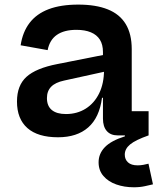

<svg xmlns="http://www.w3.org/2000/svg" viewBox="-20 -574 680 814"><path d="M479 0Q449 0 432.8 -18.5Q416.5 -37 416.5 -71V-196.5L426.5 -216.5L421 -277.5L416.5 -312.5V-353.5Q416.5 -385 403.5 -405.8Q390.5 -426.5 365.2 -437Q340 -447.5 304 -447.5Q252 -447.5 221.2 -426.2Q190.5 -405 182 -361.5L67.5 -382Q76 -438.5 105.5 -477Q135 -515.5 186.2 -535Q237.5 -554.5 312 -554.5Q386.5 -554.5 437 -534.2Q487.5 -514 513 -472Q538.5 -430 538.5 -365.5V-102.5H610V0ZM226 8Q140.5 8 96.2 -31Q52 -70 52 -143.5Q52 -212 92.5 -248.5Q133 -285 223.5 -302.5L445.5 -346.5V-275L252 -232.5Q214.5 -224.5 196.8 -206.2Q179 -188 179 -158Q179 -124.5 199.8 -107.5Q220.5 -90.5 259.5 -90.5Q307 -90.5 343.5 -113.5Q380 -136.5 400.5 -178.5Q421 -220.5 421 -277.5L446.5 -159.5H412.5Q401.5 -75.5 354 -33.8Q306.5 8 226 8ZM609.5 120 628.5 207.5Q616 210.5 594.8 215.2Q573.5 220 547.5 220Q507 220 473 208Q439 196 418.5 172.2Q398 148.5 398 114Q398 77.5 424.5 50Q451 22.5 509.5 4V-34L610 0Q554.5 19.5 531.8 38.2Q509 57 509 81.5Q509 102 522.8 114.5Q536.5 127 563.5 127Q576 127 587.8 124.8Q599.5 122.5 609.5 120Z"/></svg>

Font: Hepta Slab ExtraLight SemiBold
Style: Regular
Weight: 600
Version: Version 1.102